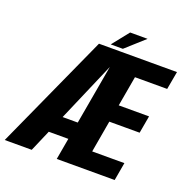

<svg xmlns="http://www.w3.org/2000/svg" viewBox="-172 -924 1038 1056"><g transform="rotate(20 347.0 -396.0)"><path d="M-33.5 0H124.5L387 -609L400.5 -675H272.5ZM112.5 -125.5H331.5L349.5 -227.5H157.5ZM271 0H610L628.5 -105.5H440L472.5 -291.5H650L668 -393.5H490.5L521.5 -569.5H710L729 -675H390ZM334.5 -693.5H405.5L514.5 -791.5H412.5Z"/></g></svg>

Font: Anybody Condensed
Style: Bold Italic
Weight: 700
Width: 3
Italic angle: -10°
Version: Version 1.113;gftools[0.9.25]